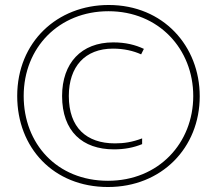

<svg xmlns="http://www.w3.org/2000/svg" viewBox="-20 -742 871 770"><path d="M413 8C628 8 781 -149 781 -356C781 -557 635 -722 416 -722C209 -722 49 -573 49 -357C49 -150 194 8 413 8ZM413 -17C208 -17 75 -166 75 -357C75 -552 217 -697 415 -697C617 -697 755 -545 755 -357C755 -169 617 -17 413 -17ZM437 -143C479 -143 516 -150 550 -164V-187C510 -172 478 -167 441 -167C327 -167 256 -230 256 -357C256 -475 321 -547 433 -547C477 -547 515 -538 546 -524L557 -546C523 -562 484 -572 434 -572C306 -572 229 -489 229 -357C229 -215 311 -143 437 -143Z"/></svg>

Font: Noto Sans Ethiopic Condensed Thin
Style: Regular
Weight: 100
Width: 3
Designer: Monotype Design Team
Foundry: Monotype Imaging Inc.
Version: Version 2.102